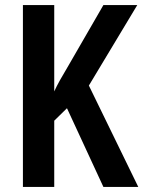

<svg xmlns="http://www.w3.org/2000/svg" viewBox="-20 -734 563 754"><path d="M523 0H386L243 -309L193 -260V0H70V-714H193V-375Q202 -395 216 -420Q230 -445 248 -475L386 -714H519L329 -398Z"/></svg>

Font: Avrile Sans Condensed SemiBold
Style: Regular
Weight: 600
Width: 3
Designer: Monotype Design Team
Foundry: Monotype Imaging Inc.
Version: Version 2.001;September 10, 2019;FontCreator 11.5.0.2425 64-